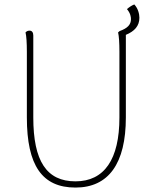

<svg xmlns="http://www.w3.org/2000/svg" viewBox="-20 -833 682 865"><path d="M608 -753C608 -770 602 -795 585 -813C572 -808 560 -799 552 -792C568 -773 570 -756 570 -747C570 -722 555 -706 519 -693C516 -691 514 -689 512 -687C516 -671 518 -640 518 -600V-304C518 -115 450 -16 320 -16C190 -16 130 -107 130 -304V-673C130 -687 124 -695 113 -695C104 -695 99 -691 95 -687C99 -671 101 -640 101 -600V-304C101 -87 170 12 320 12C469 12 547 -96 547 -304V-673V-676C586 -692 608 -716 608 -753Z"/></svg>

Font: Arima Koshi Thin
Style: Regular
Weight: 250
Designer: Joana Correia and Natanael Gama
Foundry: NDISCOVER
Version: Version 1.019;PS 001.019;hotconv 1.0.88;makeotf.lib2.5.64775